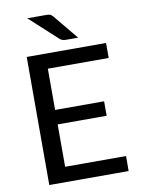

<svg xmlns="http://www.w3.org/2000/svg" viewBox="-99 -993 776 1059"><g transform="rotate(-10 288.5 -463.5)"><path d="M533.7 -717.3V-633.3H192.9V-402.3H467.3V-321.3H192.9V-84H534.2L533.7 0H89.4V-717.3ZM230.5 -926.8Q256.3 -926.8 262.7 -920.9Q269.5 -915 273.9 -910.2L387.2 -772.9H318.8Q297.9 -772.9 286.1 -783.2L129.4 -926.8Z"/></g></svg>

Font: Lato-Medium
Style: Regular
Weight: 500
Designer: Lukasz Dziedzic
Foundry: tyPoland Lukasz Dziedzic
Version: Version 2.006; 2014-01-15